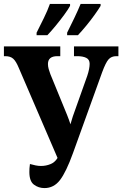

<svg xmlns="http://www.w3.org/2000/svg" viewBox="-21 -951 626 981"><path d="M206 10Q176 10 152.5 -7.5Q129 -25 129 -72Q129 -80 129.5 -90.5Q130 -101 132 -113Q146 -109 160.5 -106Q175 -103 188 -103Q214 -103 237 -112.5Q260 -122 273 -144L75 -604Q61 -638 46.5 -651Q32 -664 6 -664H-1V-714H287V-664H272Q224 -664 224 -624Q224 -612 227.5 -599Q231 -586 236 -573L322 -363Q327 -349 331.5 -338Q336 -327 339 -316Q342 -325 344.5 -334.5Q347 -344 351 -356L425 -564Q431 -582 434 -597.5Q437 -613 437 -625Q437 -647 419.5 -655.5Q402 -664 374 -664H357V-714H584V-664H573Q548 -664 533.5 -647.5Q519 -631 501 -582L352 -169Q317 -72 285.5 -31Q254 10 206 10ZM322 -784Q340 -820 358.5 -858.5Q377 -897 391 -931H493V-921Q483 -904 463 -876Q443 -848 419.5 -819.5Q396 -791 377 -771H322ZM166 -784Q184 -820 203 -858.5Q222 -897 234 -931H337V-921Q328 -904 307.5 -876Q287 -848 263.5 -819.5Q240 -791 221 -771H166Z"/></svg>

Font: Noto Serif ExtraCondensed
Style: Bold
Weight: 700
Width: 2
Designer: Monotype Design Team
Foundry: Monotype Imaging Inc.
Version: Version 2.014; ttfautohint (v1.8.4.7-5d5b)